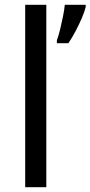

<svg xmlns="http://www.w3.org/2000/svg" viewBox="-20 -780 377 800"><path d="M173 0H85V-760H173ZM337 -751Q333 -733 321.5 -706Q310 -679 295 -650.5Q280 -622 265 -600H217V-612Q224 -631 230.5 -657.5Q237 -684 242.5 -711.5Q248 -739 250 -760H337Z"/></svg>

Font: Noto Sans Saurashtra
Style: Regular
Weight: 400
Designer: Monotype Design Team
Foundry: Monotype Imaging Inc.
Version: Version 2.001; ttfautohint (v1.8.4.7-5d5b)